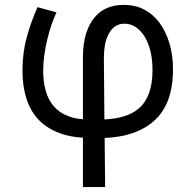

<svg xmlns="http://www.w3.org/2000/svg" viewBox="-20 -551 769 778"><path d="M316 207V7Q260 4 218 -13Q166 -33 133.5 -69Q101 -105 86 -155Q71 -205 71 -265Q71 -337 88.5 -400.5Q106 -464 132 -522L209 -501Q198 -478 188.5 -450Q179 -422 171.5 -391Q164 -360 159.5 -327Q155 -294 155 -262Q155 -220 165 -184Q175 -148 196.5 -122Q218 -96 253 -82Q280 -70 316 -68V-318Q316 -375 329 -415.5Q342 -456 364.5 -482Q387 -508 416 -519.5Q445 -531 476 -531Q478 -531 481 -531Q483 -531 485 -531Q528 -531 564 -512.5Q600 -494 626 -459Q652 -424 666.5 -376Q681 -328 681 -270Q681 -129 604 -61Q532 3 404 8L406 207ZM423 -418Q401 -383 401 -314Q401 -311 401 -308L403 -67Q444 -69 477 -78Q517 -89 544 -113Q571 -137 584.5 -175.5Q598 -214 598 -268Q598 -308 590 -342Q582 -376 567 -401Q552 -426 531 -440.5Q510 -455 484 -455Q445 -455 423 -418Z"/></svg>

Font: Rising Sun
Style: Regular
Weight: 400
Designer: Matt McInerney, Pablo Impallari, Rodrigo Fuenzalida (Raleway font), Stephen Hutchings (Greek), Cristiano Sobral (main ch
Foundry: The Rising Sun Project Authors
Version: Version 4.327; ttfautohint (v1.8.4.7-5d5b-dirty)